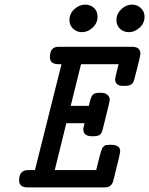

<svg xmlns="http://www.w3.org/2000/svg" viewBox="-20 -814 648 834"><path d="M63 -30.8Q63 -67.9 90.8 -74.2Q95.7 -75.2 106.9 -75.2H131.8L247.1 -535.2H233.9Q196.8 -535.2 196.8 -565.9Q196.8 -610.8 233.9 -610.8H553.2Q590.3 -610.8 589.8 -580.1Q589.8 -572.3 575.9 -517.6Q562 -462.9 560.1 -459Q551.3 -440.9 522.9 -440.9Q505.9 -440.9 502 -441.9Q480 -447.8 480 -470.2Q480 -475.1 495.1 -535.2H332L287.1 -354H366.2V-355Q374 -392.1 382.1 -401.6Q390.1 -411.1 413.1 -411.1Q432.1 -411.1 439 -407.2Q457 -397.5 457 -379.9Q457 -375 426.8 -254.9Q421.9 -232.9 411.9 -227.5Q401.9 -222.2 384.8 -222.2H379.9Q341.8 -222.2 341.8 -252.9Q341.8 -258.8 347.2 -278.8H268.1L217.8 -75.2H397.9Q400.9 -87.4 404.5 -102.3Q408.2 -117.2 410.2 -124.5Q412.1 -131.8 414.6 -141.8Q417 -151.9 418.9 -156.5Q420.9 -161.1 422.9 -167Q424.8 -172.9 427.5 -174.8Q430.2 -176.8 433.1 -179.9Q436 -183.1 439.9 -183.6Q443.8 -184.1 448.5 -184.6Q453.1 -185.1 460 -185.1H461.9Q502 -185.1 502 -157.2Q502 -146 475.1 -41Q471.2 -23.9 468 -17.6Q464.8 -11.2 457 -5.6Q449.2 0 434.1 0H100.1Q63 0 63 -30.8ZM281.7 -727.1Q281.7 -754.9 303.2 -774.4Q324.7 -793.9 350.1 -793.9Q373 -793.9 388.4 -779.5Q403.8 -765.1 403.8 -741.2Q403.8 -714.4 382.8 -694.3Q361.8 -674.3 335.9 -674.3Q314 -674.3 297.9 -689.2Q281.7 -704.1 281.7 -727.1ZM485.8 -727.1Q485.8 -753.9 506.8 -773.9Q527.8 -793.9 553.7 -793.9Q575.7 -793.9 591.8 -779.1Q607.9 -764.2 607.9 -741.2Q607.9 -713.4 586.4 -693.8Q564.9 -674.3 540 -674.3Q517.1 -674.3 501.5 -688.7Q485.8 -703.1 485.8 -727.1Z"/></svg>

Font: CMU Typewriter Text
Style: BoldItalic
Weight: 700
Italic angle: -14.04°
Version: Version 0.7.0